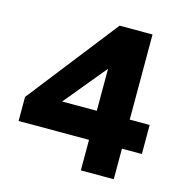

<svg xmlns="http://www.w3.org/2000/svg" viewBox="-100 -762 827 856"><g transform="rotate(15 313.0 -334.0)"><path d="M188 -275H348V-469ZM348 0V-141H23V-252L348 -668H500V-275H592V-141H500V0Z"/></g></svg>

Font: Atkinson Hyperlegible Pro
Style: Bold
Weight: 700
Designer: Elliott Scott, Megan Eiswerth, Linus Boman, Theodore Petrosky, Jacob Perez
Foundry: Braille Institute
Version: Version 1.5.1